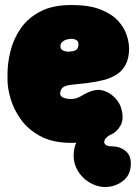

<svg xmlns="http://www.w3.org/2000/svg" viewBox="-20 -545 545 766"><path d="M265 25Q190 25 140.5 -2Q91 -29 62.5 -69.5Q34 -110 22 -152Q10 -194 10 -225V-250Q10 -294 22 -342Q34 -390 62.5 -431.5Q91 -473 140.5 -499Q190 -525 265 -525Q335 -525 380 -507.5Q425 -490 450 -463Q475 -436 485 -406Q495 -376 495 -352Q495 -313 481.5 -287.5Q468 -262 445 -247.5Q422 -233 392.5 -225.5Q363 -218 330.5 -214Q298 -210 266 -207Q238 -204 229 -194.5Q220 -185 220 -171Q220 -165 225.5 -160Q231 -155 241.5 -152.5Q252 -150 265 -150Q285 -150 306 -163Q327 -176 346 -182Q372 -191 397 -182Q422 -173 440.5 -153Q459 -133 465 -108Q475 -68 460.5 -43.5Q446 -19 425 -9Q406 -1 362.5 12Q319 25 265 25ZM256 -339Q282 -341 287.5 -349Q293 -357 293 -368Q293 -377 289 -381.5Q285 -386 278.5 -388Q272 -390 265 -390Q255 -390 245 -387Q235 -384 228 -377.5Q221 -371 221 -359Q221 -348 233 -343Q245 -338 256 -339ZM400 201Q365 201 333 180.5Q301 160 284.5 125Q268 90 277 46Q283 18 299.5 1.5Q316 -15 333.5 -23Q351 -31 360 -32L403 -40L425 -10Q425 -10 418 -6Q411 -2 403.5 5Q396 12 396 22Q396 28 400.5 32Q405 36 412.5 37.5Q420 39 429 39Q458 39 480 56.5Q502 74 502 107Q502 153 470.5 177Q439 201 400 201Z"/></svg>

Font: Winky Sans Black
Style: Regular
Weight: 900
Designer: Simon Atzbach
Foundry: typofactur
Version: Version 1.205